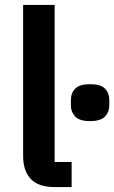

<svg xmlns="http://www.w3.org/2000/svg" viewBox="-20 -760 464 780"><path d="M202 0Q136 0 105 -33Q74 -66 74 -126V-740H202V-102H271V0ZM346 -268Q303 -268 285.5 -286.5Q268 -305 268 -331V-355Q268 -382 285.5 -400Q303 -418 346 -418Q389 -418 406.5 -400Q424 -382 424 -355V-331Q424 -305 406.5 -286.5Q389 -268 346 -268Z"/></svg>

Font: IBM Plex Sans SmBld
Style: Regular
Weight: 600
Designer: Mike Abbink, Paul van der Laan, Pieter van Rosmalen
Foundry: Bold Monday
Version: Version 3.005